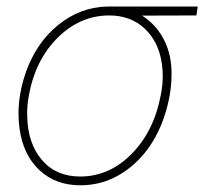

<svg xmlns="http://www.w3.org/2000/svg" viewBox="-20 -548 615 578"><path d="M571.3 -501.5 407.7 -501Q447.8 -475.6 470.7 -433.8Q493.7 -392.1 496.1 -340.8Q499 -279.3 479.5 -212.9Q460 -146.5 422.9 -96.9Q385.7 -47.4 334.2 -18.8Q282.7 9.8 221.7 9.8Q147.5 9.8 98.9 -35.6Q50.3 -81.1 39.1 -158.7Q26.9 -242.7 58.1 -331.1Q89.4 -419.4 155 -472.7Q220.7 -525.9 300.8 -528.3H575.2ZM62 -197.8Q63.5 -116.7 106 -66.7Q148.4 -16.6 221.2 -16.6Q309.1 -16.6 376.2 -84.7Q443.4 -152.8 463.9 -261.2L466.3 -274.4Q473.1 -315.4 467.3 -356.4Q457.5 -422.9 415.3 -462.2Q373 -501.5 309.1 -501.5Q218.3 -501.5 149.4 -430.2Q80.6 -358.9 64.5 -245.1Q61 -222.2 62 -197.8Z"/></svg>

Font: Roboto Thin
Style: Italic
Weight: 250
Italic angle: -12°
Designer: Google
Version: Version 2.134; 2016